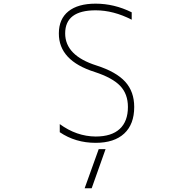

<svg xmlns="http://www.w3.org/2000/svg" viewBox="-20 -762 1040 1040"><path d="M514.6 45.9H551.8L476.6 257.8H438.5ZM693.4 -695.3V-655.3Q594.7 -706.1 498 -706.1Q333 -706.1 333 -581.1Q333 -460.9 502.9 -407.2Q609.4 -373 658.2 -319.3Q707 -265.6 707 -182.6Q707 -88.9 652.8 -38.6Q598.6 11.7 498 11.7Q388.7 11.7 303.7 -45.9V-89.8Q394.5 -23.4 498 -22.5Q584 -22.5 628.4 -63.5Q672.9 -104.5 672.9 -182.6Q672.9 -252.9 630.9 -296.9Q588.9 -340.8 493.2 -372.1Q297.9 -433.6 298.8 -581.1Q298.8 -659.2 350.6 -700.7Q402.3 -742.2 498 -742.2Q598.6 -742.2 693.4 -695.3Z"/></svg>

Font: Gen Shin Gothic Monospace ExtraLight
Style: Regular
Weight: 200
Designer: [Source Han Sans]
Ryoko NISHIZUKA  (kana & ideographs); Paul D. Hunt (Latin, Greek & Cyrillic); Wenlong ZHANG  (bopomofo
Version: Version 1.002.20150607